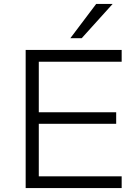

<svg xmlns="http://www.w3.org/2000/svg" viewBox="-20 -960 708 980"><path d="M111 0V-705H601V-645H178V-387H573V-328H178V-60H601V0ZM339 -765 471 -940H555L397 -765Z"/></svg>

Font: Nunito Sans 10pt SemiExpanded Light
Style: Regular
Weight: 300
Width: 6
Designer: Vernon Adams
Foundry: Vernon Adams
Version: Version 3.101;gftools[0.9.27]